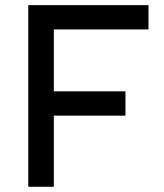

<svg xmlns="http://www.w3.org/2000/svg" viewBox="-20 -713 626 733"><path d="M87.9 0V-693.4H185.5V0ZM87.9 -271.5V-364.3H459V-271.5ZM87.9 -600.6V-693.4H546.9V-600.6Z"/></svg>

Font: Cascadia Mono PL
Style: Regular
Weight: 400
Monospace: yes
Designer: Aaron Bell
Foundry: Saja Typeworks
Version: Version 2102.003